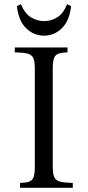

<svg xmlns="http://www.w3.org/2000/svg" viewBox="-20 -890 415 910"><path d="M75 0V-23Q102 -24 117.5 -29Q133 -34 139 -50Q145 -66 145 -100V-565Q145 -600 137.5 -615.5Q130 -631 110 -636Q90 -641 50 -642V-665H300V-642Q273 -641 258 -636Q243 -631 236.5 -615.5Q230 -600 230 -565V-100Q230 -66 237.5 -50Q245 -34 265.5 -29Q286 -24 325 -23V0ZM298 -870 317 -861Q309 -791 273 -756Q237 -721 189 -721Q140 -721 104 -756Q68 -791 60 -861L79 -870Q99 -824 128 -807Q157 -790 189 -790Q221 -790 250 -807Q279 -824 298 -870Z"/></svg>

Font: Bona Nova
Style: Regular
Weight: 400
Designer: Mateusz Machalski
Foundry: Capitalics
Version: Version 4.001; ttfautohint (v1.8.3)